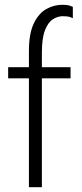

<svg xmlns="http://www.w3.org/2000/svg" viewBox="-20 -780 340 800"><path d="M100.5 0V-453.5H14V-500H100.5V-567Q100.5 -640.5 121 -682.8Q141.5 -725 173.2 -742.5Q205 -760 239 -760Q259 -760 269.2 -756.8Q279.5 -753.5 283.5 -751.5V-704.5Q279.5 -706.5 270.2 -709.5Q261 -712.5 242 -712.5Q220 -712.5 200 -699.5Q180 -686.5 167.2 -653.5Q154.5 -620.5 154.5 -560.5V-500H274V-453.5H154.5V0Z"/></svg>

Font: Trispace Condensed ExtraLight
Style: Regular
Weight: 200
Width: 3
Designer: Tyler Finck
Foundry: Etcetera Type Company
Version: Version 1.210; ttfautohint (v1.8.3)